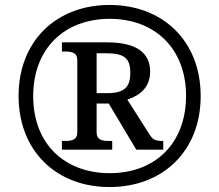

<svg xmlns="http://www.w3.org/2000/svg" viewBox="-20 -745 885 775"><path d="M422 10C636 10 790 -134 790 -357C790 -581 636 -725 422 -725C208 -725 55 -580 55 -358C55 -134 209 10 422 10ZM423 -46C244 -46 114 -161 114 -357C114 -550 241 -669 423 -669C605 -669 731 -549 731 -358C731 -168 608 -46 423 -46ZM230 -141H433V-176H419C393 -176 370 -180 370 -211V-327H419L530 -141H639V-176C606 -176 597 -181 583 -203L494 -343C542 -359 586 -390 586 -456C586 -533 529 -574 413 -574H230V-537H243C269 -537 292 -533 292 -502V-211C292 -180 269 -176 243 -176H230ZM412 -369H370V-530H409C480 -530 506 -511 506 -451C506 -394 483 -369 412 -369Z"/></svg>

Font: Noto Serif Telugu Medium
Style: Regular
Weight: 500
Designer: Jelle Bosma - Monotype Design Team
Foundry: Monotype Imaging Inc.
Version: Version 2.005